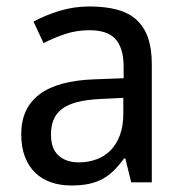

<svg xmlns="http://www.w3.org/2000/svg" viewBox="-20 -566 571 596"><path d="M387.2 0 369.1 -74.2H365.2Q349.1 -52.2 333 -36.4Q316.9 -20.5 297.9 -10.3Q278.8 0 255.4 4.9Q231.9 9.8 201.2 9.8Q167.5 9.8 139.2 0.2Q110.8 -9.3 90.1 -29.1Q69.3 -48.8 57.6 -78.9Q45.9 -108.9 45.9 -149.9Q45.9 -230 102.3 -272.9Q158.7 -315.9 273.9 -319.8L363.8 -323.2V-356.9Q363.8 -389.6 356.7 -411.6Q349.6 -433.6 336.2 -447Q322.8 -460.4 303 -466.3Q283.2 -472.2 257.8 -472.2Q217.3 -472.2 182.4 -460.4Q147.5 -448.7 115.2 -432.1L84 -499Q120.1 -518.6 164.6 -532.2Q209 -545.9 257.8 -545.9Q307.6 -545.9 344 -535.9Q380.4 -525.9 404.1 -504.2Q427.7 -482.4 439.5 -448.7Q451.2 -415 451.2 -367.2V0ZM224.1 -62Q253.9 -62 279.3 -71.3Q304.7 -80.6 323.2 -99.4Q341.8 -118.2 352.3 -146.7Q362.8 -175.3 362.8 -213.9V-262.2L293 -258.8Q249 -256.8 219.2 -249Q189.5 -241.2 171.6 -227.3Q153.8 -213.4 146 -193.6Q138.2 -173.8 138.2 -148.9Q138.2 -104 161.9 -83Q185.5 -62 224.1 -62Z"/></svg>

Font: Droid Sans
Style: Regular
Weight: 400
Version: Version 1.00 build 113